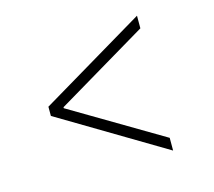

<svg xmlns="http://www.w3.org/2000/svg" viewBox="-82 -647 809 726"><g transform="rotate(-15 322.5 -284.0)"><path d="M98.1 -266.1 510.7 -20V-69.8L152.8 -281.7V-285.6L510.7 -498.5V-547.9L98.1 -302.2Z"/></g></svg>

Font: Raveo ExtraLight
Style: Regular
Weight: 200
Designer: Jakub Foglar, Rasmus Andersson (Inter)
Foundry: Jakubfoglar.com
Version: Version 1.100;Glyphs 3.2.3 (3260)